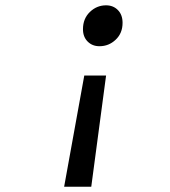

<svg xmlns="http://www.w3.org/2000/svg" viewBox="-20 -518 640 722"><path d="M354 -344.2Q327.1 -344.2 309.6 -361.8Q292 -379.4 292 -408.2Q292 -447.8 317.9 -472.9Q343.8 -498 378.9 -498Q405.8 -498 423.3 -480.2Q440.9 -462.4 440.9 -432.1Q440.9 -393.1 415 -368.7Q389.2 -344.2 354 -344.2ZM221.2 184.1 296.9 -233.9H378.9L323.2 184.1Z"/></svg>

Font: Office Code Pro Italic
Style: Regular
Weight: 400
Italic angle: -9°
Designer: Nathan Rutzky & Paul D. Hunt
Foundry: Adobe Systems Incorporated
Version: Version 1.004;PS 001.004;hotconv 1.0.70;makeotf.lib2.5.58329